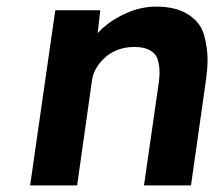

<svg xmlns="http://www.w3.org/2000/svg" viewBox="-20 -560 662 580"><path d="M71 0 147 -529H283L275 -460Q282 -467 290 -475Q323 -504 365.5 -522Q408 -540 452 -540Q512 -540 549 -516Q586 -492 596.5 -454Q607 -416 607 -380Q607 -354 603 -324L557 0H415L460 -313Q462 -329 462 -342Q462 -359 457 -378Q452 -397 434 -407.5Q416 -418 389 -418Q387 -418 384 -418Q360 -418 338.5 -410.5Q317 -403 300.5 -389Q284 -375 272.5 -357Q261 -339 258 -318L213 0Z"/></svg>

Font: Lexend SemBd
Style: Italic
Weight: 600
Italic angle: -8.13011°
Designer: Bonnie Shaver-Troup, Thomas Jockin
Foundry: Lexend
Version: Version 1.007